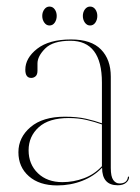

<svg xmlns="http://www.w3.org/2000/svg" viewBox="-20 -556 427 584"><path d="M36 -93Q36 -138 73 -169.5Q110 -201 177 -201Q214 -201 240.8 -195Q267.5 -189 290 -181V-305Q290 -432 194 -432Q141 -432 117.5 -408.5Q94 -385 94 -363V-341Q94 -329 88.2 -324Q82.5 -319 75 -319Q57 -319 57 -344Q57 -379.5 93.2 -407.8Q129.5 -436 196 -436Q257.5 -436 287.2 -405.5Q317 -375 317 -323V-45Q317 -19 324.5 -8.5Q332 2 343.5 2Q366.5 2 369 -17Q369 -19 371 -19Q372.5 -19 372.5 -17Q372.5 -8 363.5 -0.2Q354.5 7.5 338 7.5Q290.5 7.5 290.5 -46Q266 -20 230.2 -6Q194.5 8 154 8Q99.5 8 67.8 -20Q36 -48 36 -93ZM67 -99Q67 -56.5 95.2 -29.2Q123.5 -2 170 -2Q203.5 -2 235.2 -13.8Q267 -25.5 290 -50.5V-177.5Q268 -185.5 243 -191.2Q218 -197 189 -197Q128.5 -197 97.8 -169Q67 -141 67 -99ZM130.5 -478.5Q121 -478.5 114.8 -487.2Q108.5 -496 108.5 -507.5Q108.5 -519 114.8 -527.5Q121 -536 130.5 -536Q140.5 -536 146.5 -527.5Q152.5 -519 152.5 -507.5Q152.5 -496 146.5 -487.2Q140.5 -478.5 130.5 -478.5ZM254 -478.5Q244.5 -478.5 238.2 -487.2Q232 -496 232 -507.5Q232 -519 238.2 -527.5Q244.5 -536 254 -536Q264 -536 270 -527.5Q276 -519 276 -507.5Q276 -496 270 -487.2Q264 -478.5 254 -478.5Z"/></svg>

Font: Fraunces 144pt S000 Thin
Style: Regular
Weight: 100
Version: Version 1.000; ttfautohint (v1.8.3)